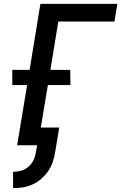

<svg xmlns="http://www.w3.org/2000/svg" viewBox="-20 -755 640 998"><path d="M48 223V138Q68 138 89 132.5Q110 127 127 112.5Q144 98 153.5 78.5Q163 59 166 39L173 0H69L121 -313H44V-392H134L190 -735H590L575 -643H283L242 -392H345L346 -313H229L192 -92H288L266 39Q262 64 253.5 88.5Q245 113 230 135Q215 157 194 175Q173 193 148.5 204Q124 215 98.5 219Q73 223 48 223Z"/></svg>

Font: Iosevka Aile Semibold Oblique
Style: Regular
Weight: 600
Italic angle: -9°
Designer: Belleve Invis
Foundry: Belleve Invis
Version: Version 31.1.0; ttfautohint (v1.8.4)